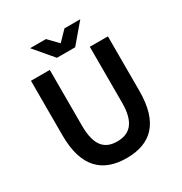

<svg xmlns="http://www.w3.org/2000/svg" viewBox="-190 -960 1055 1113"><g transform="rotate(-30 337.5 -404.0)"><path d="M338 12C498 12 595 -74 595 -288V-654H474V-280C474 -142 418 -99 338 -99C259 -99 206 -142 206 -280V-654H80V-288C80 -74 179 12 338 12ZM338 -756 276 -820H170L277 -694H399L506 -820H400Z"/></g></svg>

Font: Falling Sky
Style: Med
Weight: 500
Designer: Paul D. Hunt
Foundry: Adobe Systems Incorporated
Version: Version 1.02